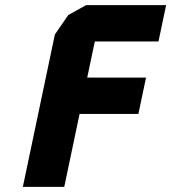

<svg xmlns="http://www.w3.org/2000/svg" viewBox="-20 -723 661 741"><path d="M621.1 -703.1H312.3L243.6 -665.1L191.8 -590L68.2 -1.9H228L287.1 -283.2H514.1L543.6 -423.5H316.6L345.9 -562.9H591.6Z"/></svg>

Font: Hussar
Style: BdOblTwo
Weight: 700
Foundry: Cannot Into Space Fonts
Version: Version 2.00